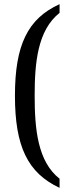

<svg xmlns="http://www.w3.org/2000/svg" viewBox="-20 -778 387 925"><path d="M267 127V83C161 0 147 -158 147 -317C147 -476 161 -632 267 -716V-758C113 -688 52 -560 52 -317C52 -73 113 55 267 127Z"/></svg>

Font: Noto Serif Devanagari ExtraCondensed
Style: Regular
Weight: 400
Width: 2
Designer: Universal Thirst, Indian Type Foundry and the Monotype Design Team
Foundry: Monotype Imaging Inc.
Version: Version 2.004